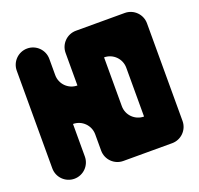

<svg xmlns="http://www.w3.org/2000/svg" viewBox="-122 -827 996 961"><g transform="rotate(-20 376.5 -347.0)"><path d="M203.4 -607.3C203.4 -655.2 164.6 -694 116.7 -694C68.8 -694 30 -655.2 30 -607.3V-87C30 -39.2 68.8 -0.3 116.7 -0.3C164.6 -0.3 203.4 -39.2 203.4 -87V-260.5C251.3 -260.5 290.1 -221.6 290.1 -173.8V-87C290.1 -39.2 328.9 -0.3 376.8 -0.3H636.9C684.8 -0.3 723.7 -39.2 723.7 -87V-607.3C723.7 -655.2 684.8 -694 636.9 -694H376.8C328.9 -694 290.1 -655.2 290.1 -607.3V-433.9C242.2 -433.9 203.4 -472.7 203.4 -520.6ZM463.5 -520.6C511.4 -520.6 550.2 -481.8 550.2 -433.9V-173.8C502.4 -173.8 463.5 -212.6 463.5 -260.5Z"/></g></svg>

Font: OpenLukyanov
Style: Regular
Weight: 400
Designer: Michail Lukyanov
Foundry: book-let.ru
Version: Version 2.1